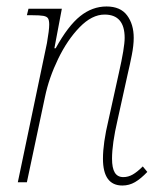

<svg xmlns="http://www.w3.org/2000/svg" viewBox="-20 -563 496 593"><path d="M298 -73Q298 -121 315 -192L347 -337Q365 -416 365 -446Q365 -518 303 -518Q264 -518 226 -479Q188 -440 159.5 -381Q131 -322 119 -264L63 0H35L125 -430Q132 -470 132 -487Q132 -500 128.5 -506Q125 -512 114 -514Q103 -516 79 -516H63L68 -536H171L148 -414H152Q190 -483 227.5 -513Q265 -543 309 -543Q352 -543 372.5 -515.5Q393 -488 393 -446Q393 -423 387 -392.5Q381 -362 375 -337L343 -192Q326 -119 326 -73Q326 -44 334.5 -30Q343 -16 361 -16Q376 -16 390 -24Q404 -32 421 -49L435 -32Q415 -11 397 -0.5Q379 10 358 10Q298 10 298 -73Z"/></svg>

Font: Noto Serif NarrowThin
Style: Italic
Weight: 250
Width: 4
Italic angle: -12°
Designer: Monotype Design Team
Foundry: Monotype Imaging Inc.
Version: Version 1.001